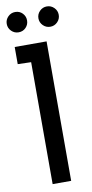

<svg xmlns="http://www.w3.org/2000/svg" viewBox="-97 -909 455 949"><g transform="rotate(-10 131.0 -435.0)"><path d="M52 -870Q31 -870 16 -855Q1 -840 1 -819Q1 -798 16 -783Q31 -768 52 -768Q74 -768 88.5 -783Q103 -798 103 -819Q103 -840 88.5 -855Q74 -870 52 -870ZM211 -870Q190 -870 175 -855Q160 -840 160 -819Q160 -798 175 -783Q190 -768 211 -768Q232 -768 247 -783Q262 -798 262 -819Q262 -840 247 -855Q232 -870 211 -870ZM20 -614 87 -612V0H180V-700H20Z"/></g></svg>

Font: Advent Pro SemiBold
Style: Regular
Weight: 600
Designer: VivaRado, Andreas Kalpakidis
Foundry: VivaRado, Andreas Kalpakidis
Version: Version 3.000